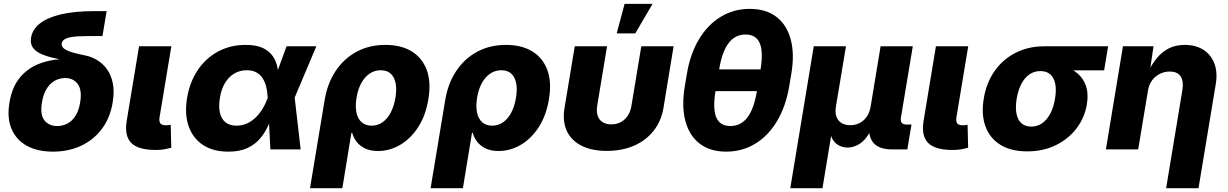

<svg xmlns="http://www.w3.org/2000/svg" viewBox="-20 -786 6459 1010"><path d="M258.3 11.7Q177.7 11.7 121.6 -19Q65.4 -49.8 40.8 -107.7Q16.1 -165.5 29.8 -247.1Q43.5 -329.1 85.9 -379.6Q128.4 -430.2 193.6 -453.4Q258.8 -476.6 339.4 -476.6L336.9 -465.3Q294.4 -473.6 257.1 -482.4Q219.7 -491.2 192.4 -504.2Q165 -517.1 151.6 -537.6Q138.2 -558.1 143.6 -588.9Q150.4 -630.4 188.5 -661.4Q226.6 -692.4 298.3 -710Q370.1 -727.5 477.5 -727.5H541L519 -596.2H440.9Q387.7 -596.2 358.9 -591.6Q330.1 -586.9 318.4 -578.4Q306.6 -569.8 304.7 -558.1Q303.2 -546.9 309.6 -537.8Q315.9 -528.8 331.1 -521.5Q346.2 -514.2 370.6 -507.6Q395 -501 429.7 -494.1Q460.9 -487.8 490.5 -470.2Q520 -452.6 542 -422.9Q564 -393.1 573.2 -349.6Q582.5 -306.2 572.8 -248Q559.6 -166 515.9 -107.9Q472.2 -49.8 405.8 -19Q339.4 11.7 258.3 11.7ZM280.8 -123Q310.1 -123 335 -136.2Q359.9 -149.4 377.4 -177.2Q395 -205.1 401.9 -248.5Q412.1 -313 388.9 -344.2Q365.7 -375.5 322.3 -375.5Q293.9 -375.5 268.8 -361.8Q243.7 -348.1 225.8 -319.8Q208 -291.5 200.7 -247.6Q189.9 -182.1 213.9 -152.6Q237.8 -123 280.8 -123Z M799.8 2.9Q707 2.9 670.4 -34.2Q633.8 -71.3 646.5 -149.9L711.4 -542.5H881.3L819.3 -168.9Q815.9 -147.5 823.5 -137.2Q831.1 -127 851.1 -127Q861.3 -127 867.7 -127.7Q874 -128.4 877.9 -129.9L880.9 -8.8Q869.1 -5.4 847.9 -1.2Q826.7 2.9 799.8 2.9Z M1180.7 11.7Q1101.1 11.7 1047.9 -23.4Q994.6 -58.6 972.4 -121.8Q950.2 -185.1 963.9 -269.5Q978 -355 1020.5 -417.7Q1063 -480.5 1127.4 -515.1Q1191.9 -549.8 1272 -549.8Q1330.6 -549.8 1365 -532.5Q1399.4 -515.1 1417 -487.5Q1434.6 -460 1440.2 -427.7Q1445.8 -395.5 1446.8 -366.2H1497.6L1529.8 -275.4L1561.5 0H1402.3L1388.2 -272.5Q1386.7 -304.7 1379.9 -331.1Q1373 -357.4 1360.1 -376.5Q1347.2 -395.5 1326.9 -406Q1306.6 -416.5 1278.3 -416.5Q1241.7 -416.5 1212.4 -399.2Q1183.1 -381.8 1163.6 -349.4Q1144 -316.9 1136.7 -271Q1129.4 -225.1 1137 -192.4Q1144.5 -159.7 1166.7 -142.3Q1189 -125 1224.1 -125Q1253.4 -125 1278.6 -136.2Q1303.7 -147.5 1324.5 -167.5Q1345.2 -187.5 1361.1 -213.6Q1377 -239.7 1387.7 -269.5L1487.3 -542.5H1644L1528.8 -269.5L1466.8 -183.1H1414.6Q1403.3 -152.8 1387.7 -119.1Q1372.1 -85.4 1346.7 -55.7Q1321.3 -25.9 1281.2 -7.1Q1241.2 11.7 1180.7 11.7Z M1610.8 204.1 1687.5 -258.3Q1701.7 -345.7 1744.9 -411.4Q1788.1 -477.1 1855 -513.4Q1921.9 -549.8 2007.8 -549.8Q2089.4 -549.8 2145 -516.1Q2200.7 -482.4 2224.6 -418.7Q2248.5 -355 2233.4 -264.6Q2219.7 -179.2 2180.2 -117.9Q2140.6 -56.6 2085.4 -24.2Q2030.3 8.3 1968.8 8.3Q1928.2 8.3 1900.4 -5.1Q1872.6 -18.6 1856 -40.3Q1839.4 -62 1832.5 -87.4H1828.6L1780.8 204.1ZM1934.6 -125Q1967.3 -125 1992.9 -143.3Q2018.6 -161.6 2035.6 -194.6Q2052.7 -227.5 2060.1 -272Q2067.4 -315.9 2061 -348.4Q2054.7 -380.9 2035.2 -398.7Q2015.6 -416.5 1982.9 -416.5Q1950.7 -416.5 1924.6 -398.9Q1898.4 -381.3 1880.6 -349.1Q1862.8 -316.9 1855.5 -272Q1848.1 -227.5 1855 -194.3Q1861.8 -161.1 1882.1 -143.1Q1902.3 -125 1934.6 -125Z M2245.1 204.1 2321.8 -258.3Q2335.9 -345.7 2379.2 -411.4Q2422.4 -477.1 2489.3 -513.4Q2556.2 -549.8 2642.1 -549.8Q2723.6 -549.8 2779.3 -516.1Q2835 -482.4 2858.9 -418.7Q2882.8 -355 2867.7 -264.6Q2854 -179.2 2814.5 -117.9Q2774.9 -56.6 2719.7 -24.2Q2664.6 8.3 2603 8.3Q2562.5 8.3 2534.7 -5.1Q2506.8 -18.6 2490.2 -40.3Q2473.6 -62 2466.8 -87.4H2462.9L2415 204.1ZM2568.8 -125Q2601.6 -125 2627.2 -143.3Q2652.8 -161.6 2669.9 -194.6Q2687 -227.5 2694.3 -272Q2701.7 -315.9 2695.3 -348.4Q2689 -380.9 2669.4 -398.7Q2649.9 -416.5 2617.2 -416.5Q2585 -416.5 2558.8 -398.9Q2532.7 -381.3 2514.9 -349.1Q2497.1 -316.9 2489.7 -272Q2482.4 -227.5 2489.3 -194.3Q2496.1 -161.1 2516.4 -143.1Q2536.6 -125 2568.8 -125Z M3171.9 7.8Q3092.8 7.8 3038.8 -19.5Q2984.9 -46.9 2961.4 -97.7Q2938 -148.4 2949.7 -218.8L3003.4 -542.5H3173.3L3121.6 -230.5Q3116.7 -199.2 3124 -177.2Q3131.3 -155.3 3149.9 -143.6Q3168.5 -131.8 3195.3 -131.8Q3223.1 -131.8 3245.4 -143.6Q3267.6 -155.3 3282.2 -177.2Q3296.9 -199.2 3301.8 -230.5L3353.5 -542.5H3523.4L3470.2 -218.8Q3458.5 -148.9 3418.2 -97.9Q3377.9 -46.9 3314.9 -19.5Q3252 7.8 3171.9 7.8ZM3224.1 -610.4 3265.6 -765.6H3412.6L3321.8 -610.4Z M3799.8 11.7Q3715.8 11.7 3661.1 -30Q3606.4 -71.8 3585.7 -148.4Q3564.9 -225.1 3582 -330.1L3593.3 -397.5Q3610.8 -502.4 3656.7 -579.1Q3702.6 -655.8 3771.2 -697.5Q3839.8 -739.3 3924.3 -739.3Q4009.3 -739.3 4064 -697.5Q4118.7 -655.8 4139.4 -579.1Q4160.2 -502.4 4142.6 -397.5L4131.3 -330.1Q4113.3 -225.1 4067.1 -148.2Q4021 -71.3 3952.4 -29.8Q3883.8 11.7 3799.8 11.7ZM3822.3 -123Q3877.4 -123 3912.1 -168.9Q3946.8 -214.8 3961.9 -308.6L3980.5 -418.9Q3996.1 -512.7 3976.6 -558.6Q3957 -604.5 3901.9 -604.5Q3846.7 -604.5 3812.3 -558.6Q3777.8 -512.7 3762.7 -418.9L3744.1 -308.6Q3728.5 -214.4 3747.8 -168.7Q3767.1 -123 3822.3 -123ZM3718.8 -306.6 3737.8 -420.9H4004.4L3985.4 -306.6Z M4137.2 204.1 4260.7 -542.5H4430.2L4377.4 -226.6Q4372.1 -194.3 4380.1 -172.1Q4388.2 -149.9 4407.2 -138.7Q4426.3 -127.4 4452.6 -127.4Q4480 -127.4 4502.2 -138.9Q4524.4 -150.4 4539.6 -172.4Q4554.7 -194.3 4560.1 -226.6L4612.3 -542.5H4781.7L4719.2 -167Q4716.3 -148.9 4723.6 -139.9Q4731 -130.9 4750 -130.9H4774.9L4752.9 0H4673.3Q4601.1 0 4572 -37.8Q4543 -75.7 4554.7 -146.5L4563 -195.8H4588.4Q4579.6 -141.6 4562.7 -105.5Q4545.9 -69.3 4524.9 -48.3Q4503.9 -27.3 4481.4 -18.6Q4459 -9.8 4439 -9.8Q4418 -9.8 4397.7 -18.6Q4377.4 -27.3 4363 -48.3Q4348.6 -69.3 4343.5 -105.5Q4338.4 -141.6 4347.2 -195.8H4372.6L4306.6 204.1Z M4991.7 2.9Q4898.9 2.9 4862.3 -34.2Q4825.7 -71.3 4838.4 -149.9L4903.3 -542.5H5073.2L5011.2 -168.9Q5007.8 -147.5 5015.4 -137.2Q5022.9 -127 5043 -127Q5053.2 -127 5059.6 -127.7Q5065.9 -128.4 5069.8 -129.9L5072.8 -8.8Q5061 -5.4 5039.8 -1.2Q5018.6 2.9 4991.7 2.9Z M5383.3 10.3Q5298.3 10.3 5242.7 -24.2Q5187 -58.6 5164.1 -120.8Q5141.1 -183.1 5154.8 -266.6Q5168.5 -350.1 5211.9 -412.1Q5255.4 -474.1 5322.5 -508.3Q5389.6 -542.5 5474.6 -542.5H5809.1L5788.1 -416H5551.8L5452.6 -412.1Q5420.4 -412.1 5395 -394.5Q5369.6 -377 5352.8 -344.7Q5335.9 -312.5 5328.1 -266.6Q5320.8 -221.7 5326.9 -189Q5333 -156.2 5352.5 -138.2Q5372.1 -120.1 5404.8 -120.1Q5437 -120.1 5462.4 -137.9Q5487.8 -155.8 5505.1 -188.7Q5522.5 -221.7 5529.8 -266.6Q5537.6 -312.5 5531 -345Q5524.4 -377.4 5504.9 -394.8Q5485.4 -412.1 5453.1 -412.1L5460 -454.6Q5520.5 -454.6 5568.4 -440.9Q5616.2 -427.2 5648.2 -399.9Q5680.2 -372.6 5693.4 -332Q5706.5 -291.5 5697.3 -236.8Q5686 -168 5643.8 -111.8Q5601.6 -55.7 5534.9 -22.7Q5468.3 10.3 5383.3 10.3Z M6018.6 -308.1 5967.3 0H5797.4L5887.2 -542.5H6047.9L6027.8 -404.8L6018.6 -405.3Q6039.6 -449.2 6066.4 -481.4Q6093.3 -513.7 6128.9 -531.7Q6164.6 -549.8 6212.4 -549.8Q6269.5 -549.8 6309.8 -524.4Q6350.1 -499 6367.9 -452.6Q6385.7 -406.2 6375.5 -344.2L6284.7 204.1H6114.3L6199.7 -311.5Q6207.5 -357.9 6190.9 -383.8Q6174.3 -409.7 6133.3 -409.7Q6106 -409.7 6081.5 -397.7Q6057.1 -385.7 6040.3 -363Q6023.4 -340.3 6018.6 -308.1Z"/></svg>

Font: Inter 16pt ExtraBold
Style: Italic
Weight: 800
Italic angle: -9.3988°
Version: Version 4.001;git-66647c0bb